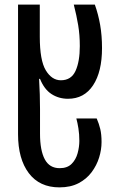

<svg xmlns="http://www.w3.org/2000/svg" viewBox="-20 -560 502 830"><path d="M237 250Q151 250 104.5 188.5Q58 127 58 20V-540H152V-401Q152 -299 178 -256Q204 -213 243 -213Q288 -213 306.5 -253.5Q325 -294 325 -361Q325 -409 318 -451Q311 -493 299 -540H390Q405 -498 413 -452Q421 -406 421 -352Q421 -250 382.5 -191.5Q344 -133 274 -133Q234 -133 202.5 -153.5Q171 -174 153 -219H149Q151 -182 152 -151.5Q153 -121 153 -89V18Q153 90 173.5 128.5Q194 167 238 167Q271 167 289.5 148.5Q308 130 315.5 102.5Q323 75 323 49Q323 20 319 -5Q315 -30 310 -48H398Q408 -25 413.5 -2Q419 21 419 54Q419 87 408.5 121Q398 155 376 184.5Q354 214 319.5 232Q285 250 237 250Z"/></svg>

Font: Noto Sans Georgian ExtraCondensed Medium
Style: Regular
Weight: 500
Width: 2
Designer: Monotype Design Team, Akaki Razmadze
Foundry: Google LLC
Version: Version 2.005; ttfautohint (v1.8.4.7-5d5b)